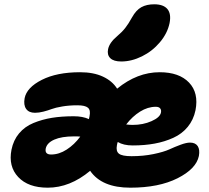

<svg xmlns="http://www.w3.org/2000/svg" viewBox="-20 -848 967 890"><path d="M542 -563Q506.8 -563 491.2 -578.4Q475.6 -593.8 481 -620.1Q487.3 -650.4 522.9 -680.2Q545.9 -699.7 560.5 -718.3Q575.2 -736.8 591.8 -767.1Q610.8 -801.3 635.3 -814.7Q659.7 -828.1 694.8 -828.1Q737.3 -828.1 755.9 -806.2Q774.4 -784.2 766.1 -741.2Q756.3 -693.8 721.4 -652.3Q686.5 -610.8 638.2 -586.9Q589.8 -563 542 -563ZM201.2 22Q110.8 22 64.5 -27.3Q18.1 -76.7 33.2 -153.8Q42 -198.2 68.4 -229.7Q94.7 -261.2 135 -277.8Q175.3 -294.4 220.5 -301.8Q265.6 -309.1 321.8 -309.1Q363.3 -309.1 392.1 -295.9Q392.6 -297.9 393.6 -302.5Q394.5 -307.1 395 -309.1Q400.9 -337.4 387.7 -348.6Q374.5 -359.9 338.9 -359.9Q300.8 -359.9 268.8 -354.5Q236.8 -349.1 219.5 -342.5Q202.1 -335.9 181.4 -330.6Q160.6 -325.2 142.1 -325.2Q113.8 -325.2 101.1 -343.3Q88.4 -361.3 94.2 -393.1Q104 -442.4 173.8 -477.8Q243.7 -513.2 351.1 -513.2Q413.6 -513.2 457 -492.9Q500.5 -472.7 522.9 -437Q616.2 -513.2 720.2 -513.2Q810.5 -513.2 856.2 -465.3Q901.9 -417.5 886.2 -336.9Q877 -292.5 850.3 -260Q823.7 -227.5 783.4 -209.2Q743.2 -190.9 696.8 -182.4Q650.4 -173.8 595.2 -173.8Q552.2 -173.8 525.9 -189.9Q523.9 -185.5 522 -174.8Q516.6 -147 531.5 -135.5Q546.4 -124 589.8 -124Q644.5 -124 691.7 -133.8Q738.8 -143.6 764.9 -155.5Q791 -167.5 817.4 -177.2Q843.8 -187 860.8 -187Q885.7 -187 896.5 -170.7Q907.2 -154.3 901.9 -125Q889.6 -65.4 803 -21.7Q716.3 22 584 22Q451.7 22 397.9 -56.2Q304.2 22 201.2 22ZM702.1 -353Q665 -353 629.2 -330.6Q593.3 -308.1 564.9 -271Q582.5 -269 595.2 -269Q643.1 -269 682.4 -286.4Q721.7 -303.7 726.1 -326.2Q728.5 -338.4 722.4 -345.7Q716.3 -353 702.1 -353ZM191.9 -159.2Q187 -131.8 216.8 -131.8Q253.9 -131.8 289.3 -154.8Q324.7 -177.7 352.1 -214.8Q344.2 -215.8 323.2 -215.8Q265.6 -215.8 231.4 -200.7Q197.3 -185.5 191.9 -159.2Z"/></svg>

Font: Shantell Sans Irregular Bouncy
Style: Italic
Weight: 800
Italic angle: -11.31°
Designer: Stephen Nixon, Anya Danilova, Shantell Martin
Foundry: Arrow Type
Version: Version 1.006;[9816181b4]